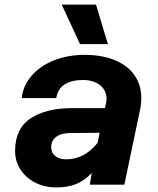

<svg xmlns="http://www.w3.org/2000/svg" viewBox="-20 -808 690 840"><path d="M381 -51Q350 -18 313.5 -3Q277 12 226 12Q175 12 134 -9Q93 -30 69.5 -66.5Q46 -103 46 -147Q46 -246 114.5 -290.5Q183 -335 295 -335H439L443 -352Q446 -364 446 -375Q446 -413 417.5 -435.5Q389 -458 343 -458Q294 -458 263.5 -439Q233 -420 226 -379H75Q81 -434 118.5 -477Q156 -520 216.5 -544Q277 -568 350 -568Q426 -568 482 -545Q538 -522 568 -479.5Q598 -437 598 -379Q598 -350 593 -329L524 0H373ZM270 -111Q310 -111 344 -129Q378 -147 407 -183L416 -227L288 -226Q248 -226 226 -209.5Q204 -193 204 -164Q204 -140 221.5 -125.5Q239 -111 270 -111ZM330 -615 250 -788H400L452 -615Z"/></svg>

Font: Azeret Mono
Style: Bold Italic
Weight: 700
Italic angle: -12°
Designer: Martin Vácha
Foundry: Displaay
Version: Version 1.000; Glyphs 3.0.3, build 3074